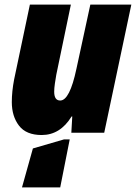

<svg xmlns="http://www.w3.org/2000/svg" viewBox="-20 -573 587 829"><path d="M289 -70H292L288 0H430L547 -553H370L310 -276Q281 -139 240 -139Q214 -139 214 -177Q214 -192 217 -212.5Q220 -233 223 -250L286 -553H109L41 -230Q31 -178 31 -132Q31 -71 62 -30.5Q93 10 160 10Q240 10 289 -70ZM240 236 281 29H256L122 68L75 236Z"/></svg>

Font: Noto Sans Display SemiCondensed Black
Style: Italic
Weight: 900
Width: 4
Designer: Monotype Design team
Foundry: Monotype Imaging Inc.
Version: 1.000